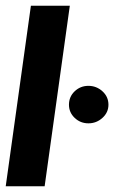

<svg xmlns="http://www.w3.org/2000/svg" viewBox="-23 -651 399 671"><path d="M-3 0 85 -631H221L133 0ZM286 -220Q258 -220 238 -239Q218 -258 218 -285Q218 -313 238 -332Q258 -351 286 -351Q314 -351 335 -332Q356 -313 356 -285Q356 -258 335 -239Q314 -220 286 -220Z"/></svg>

Font: Alumni Sans Thin ExtraBold
Style: Italic
Weight: 800
Italic angle: -8°
Version: Version 1.016